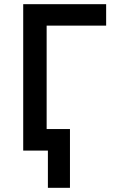

<svg xmlns="http://www.w3.org/2000/svg" viewBox="-20 -720 554 918"><path d="M209 178V0H140V-103H314.5V178ZM91 0V-700H487.5V-597.5H203V0Z"/></svg>

Font: Geologica Roman
Style: Regular
Weight: 400
Designer: Sindre Bremnes, Frode Helland
Foundry: Monokrom Skriftforlag AS
Version: Version 1.010;gftools[0.9.28]